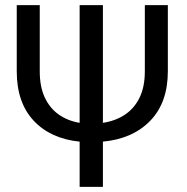

<svg xmlns="http://www.w3.org/2000/svg" viewBox="-20 -731 732 751"><path d="M382.5 0H291.5V-177Q177.5 -188.5 111.5 -259.2Q45.5 -330 45.5 -452V-711H135.5V-452Q135.5 -391.5 155.2 -349.5Q175 -307.5 209.8 -283Q244.5 -258.5 291.5 -250.5V-711H382.5V-250.5Q431.5 -258 468.2 -282.2Q505 -306.5 525.8 -348.8Q546.5 -391 546.5 -452V-711H636.5V-452Q636.5 -330 568 -259Q499.5 -188 382.5 -177Z"/></svg>

Font: Roberto Sans
Style: Regular
Weight: 400
Designer: Google (font) & Cristiano Sobral (main changes)
Version: Version 1.500; ttfautohint (v1.8.4.7-5d5b-dirty)